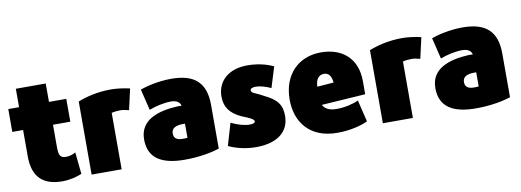

<svg xmlns="http://www.w3.org/2000/svg" viewBox="-57 -1010 3707 1366"><g transform="rotate(-10 1796.5 -327.0)"><path d="M91 -382V-192C91 -74 136 26 303 26C361 26 413 11 445 -3L429 -160C403 -147 384 -141 360 -141C316 -141 307 -162 307 -222V-382H432V-547H307V-680H91V-547H13V-382Z M516 -513V15H733V-393C748 -397 774 -400 794 -400C814 -400 828 -398 858 -390L892 -541C847 -552 791 -558 756 -558C657 -558 574 -536 516 -513Z M927 -166C927 -27 1026 26 1189 26C1298 26 1388 7 1439 -10V-326C1439 -485 1361 -558 1192 -558C1097 -558 1012 -536 966 -520L1003 -367C1050 -385 1110 -399 1161 -399C1204 -399 1227 -381 1231 -356C1223 -357 1214 -357 1204 -357C1059 -350 927 -307 927 -166ZM1233 -227V-125C1222 -123 1219 -123 1198 -123C1159 -123 1135 -137 1135 -172C1135 -225 1193 -227 1233 -227Z M1506 -17C1542 1 1617 26 1703 26C1857 26 1944 -43 1944 -158C1944 -232 1918 -278 1820 -324C1758 -359 1735 -356 1735 -380C1735 -390 1748 -398 1773 -398C1810 -398 1851 -384 1883 -369L1929 -518C1876 -543 1813 -558 1739 -558C1606 -558 1522 -482 1522 -371C1522 -296 1556 -247 1637 -209C1701 -184 1725 -171 1725 -157C1725 -146 1712 -140 1686 -140C1647 -140 1597 -155 1553 -177Z M2290 26C2384 26 2463 5 2511 -18L2473 -175C2432 -156 2373 -142 2315 -142C2261 -142 2231 -159 2215 -189L2532 -210V-305C2532 -467 2429 -558 2272 -558C2109 -558 1996 -444 1996 -265C1996 -104 2090 26 2290 26ZM2268 -404C2303 -404 2321 -377 2325 -331L2206 -322C2207 -372 2228 -404 2268 -404Z M2620 -513V15H2837V-393C2852 -397 2878 -400 2898 -400C2918 -400 2932 -398 2962 -390L2996 -541C2951 -552 2895 -558 2860 -558C2761 -558 2678 -536 2620 -513Z M3031 -166C3031 -27 3130 26 3293 26C3402 26 3492 7 3543 -10V-326C3543 -485 3465 -558 3296 -558C3201 -558 3116 -536 3070 -520L3107 -367C3154 -385 3214 -399 3265 -399C3308 -399 3331 -381 3335 -356C3327 -357 3318 -357 3308 -357C3163 -350 3031 -307 3031 -166ZM3337 -227V-125C3326 -123 3323 -123 3302 -123C3263 -123 3239 -137 3239 -172C3239 -225 3297 -227 3337 -227Z"/></g></svg>

Font: Repo ExtraBlack
Style: Regular
Weight: 400
Designer: Stefan Peev
Foundry: Context Ltd
Version: Version 001.502